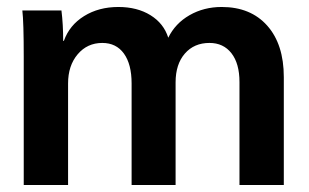

<svg xmlns="http://www.w3.org/2000/svg" viewBox="-20 -530 886 550"><path d="M48 -367Q48 -467 44 -500H156Q161 -460 161 -413H163Q179 -458 221 -484Q263 -510 319 -510Q373 -510 411 -486.5Q449 -463 462 -422Q482 -463 523 -486.5Q564 -510 615 -510Q698 -510 745.5 -456.5Q793 -403 793 -309V0H666V-295Q666 -348 643 -377.5Q620 -407 580 -407Q536 -407 509.5 -376.5Q483 -346 483 -294V0H357V-291Q357 -346 335 -376.5Q313 -407 273 -407Q230 -407 202.5 -374.5Q175 -342 175 -291V0H48Z"/></svg>

Font: Sarabun
Style: Bold
Weight: 700
Designer: Suppakit Chalermlarp | Katatrad Co.,Ltd.
Foundry: Cadson Demak Co.,Ltd.
Version: Version 1.000; ttfautohint (v1.6)